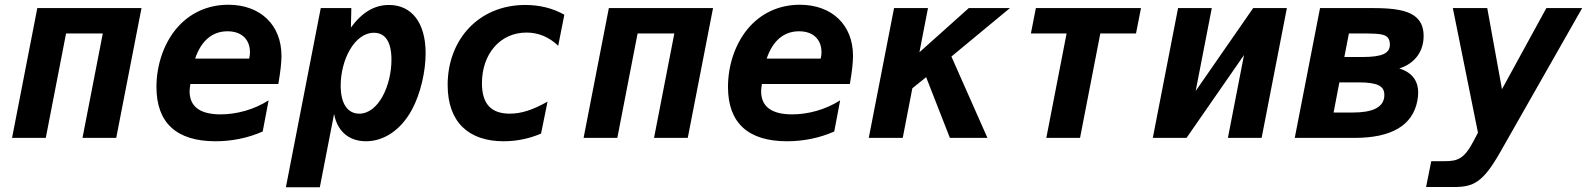

<svg xmlns="http://www.w3.org/2000/svg" viewBox="-20 -581 6686 809"><path d="M30.8 0H172.9L258.3 -439.9H413.1L327.6 0H469.7L576.2 -546.9H137.2Z M888.2 14.2C957 14.2 1024.9 0.5 1086.9 -26.9L1111.8 -158.2C1051.3 -119.6 978 -99.1 909.7 -99.1C822.3 -99.1 778.8 -132.3 778.8 -196.8C779.3 -206.5 780.3 -215.8 782.2 -227.1H1152.8C1162.1 -281.2 1166 -318.4 1166 -345.7C1166 -476.1 1077.1 -561 941.9 -561C853 -561 775.9 -524.4 721.2 -458C668 -393.1 639.2 -303.2 639.2 -214.8C639.2 -62.5 724.6 14.2 888.2 14.2ZM802.2 -334C828.1 -410.6 875.5 -449.2 938.5 -449.2C998 -449.2 1033.2 -415 1033.2 -360.8C1033.2 -351.6 1032.2 -343.3 1029.8 -334Z M1184.6 208H1327.6L1387.7 -101.1C1400.4 -30.3 1448.2 14.2 1522 14.2C1597.7 14.2 1669.4 -33.2 1715.8 -119.1C1752.4 -187 1773.4 -280.3 1773.4 -356.9C1773.4 -485.4 1714.4 -560.1 1619.1 -560.1C1558.1 -560.1 1505.4 -529.3 1458.5 -464.8L1460.4 -546.9H1331.5ZM1493.7 -102.1C1447.3 -102.1 1415.5 -140.1 1415.5 -220.2C1415.5 -328.1 1473.1 -442.9 1555.7 -442.9C1601.1 -442.9 1629.4 -407.7 1629.4 -329.6C1629.4 -221.2 1575.2 -102.1 1493.7 -102.1Z M2102.1 14.2C2156.2 14.2 2209.5 3.4 2259.8 -18.1L2287.1 -152.8C2224.1 -117.2 2175.8 -102.1 2127.9 -102.1C2049.8 -102.1 2010.7 -142.6 2010.7 -230.5C2010.7 -353 2086.9 -443.8 2198.2 -443.8C2248 -443.8 2292.5 -425.8 2332 -388.2L2357.9 -519C2308.6 -546.9 2252.4 -560.1 2193.4 -560.1C1997.1 -560.1 1866.2 -414.1 1866.2 -223.1C1866.2 -65.9 1955.1 14.2 2102.1 14.2Z M2439 0H2581.1L2666.5 -439.9H2821.3L2735.8 0H2877.9L2984.4 -546.9H2545.4Z M3296.4 14.2C3365.2 14.2 3433.1 0.5 3495.1 -26.9L3520 -158.2C3459.5 -119.6 3386.2 -99.1 3317.9 -99.1C3230.5 -99.1 3187 -132.3 3187 -196.8C3187.5 -206.5 3188.5 -215.8 3190.4 -227.1H3561C3570.3 -281.2 3574.2 -318.4 3574.2 -345.7C3574.2 -476.1 3485.4 -561 3350.1 -561C3261.2 -561 3184.1 -524.4 3129.4 -458C3076.2 -393.1 3047.4 -303.2 3047.4 -214.8C3047.4 -62.5 3132.8 14.2 3296.4 14.2ZM3210.4 -334C3236.3 -410.6 3283.7 -449.2 3346.7 -449.2C3406.2 -449.2 3441.4 -415 3441.4 -360.8C3441.4 -351.6 3440.4 -343.3 3438 -334Z M3640.6 0H3783.7L3824.2 -209L3882.3 -255.9L3982.4 0H4140.6L3988.8 -342.8L4235.4 -546.9H4062L3854 -360.8L3890.1 -546.9H3747.1Z M4388.7 0H4530.8L4616.2 -439.9H4766.6L4787.6 -546.9H4344.7L4323.7 -439.9H4474.1Z M4837.4 0H4979.5L5221.7 -349.1L5153.8 0H5295.9L5402.3 -546.9H5260.3L5018.1 -197.8L5085.9 -546.9H4943.8Z M5435.5 0H5688C5842.3 0 5932.6 -52.2 5952.1 -156.7C5954.6 -169.9 5955.6 -181.6 5955.6 -190.9C5955.6 -232.4 5937 -273.9 5876 -292.5C5945.3 -314.9 5978.5 -367.7 5978.5 -429.7C5978.5 -471.2 5963.4 -498.5 5936 -516.6C5905.8 -536.6 5855.5 -546.9 5770.5 -546.9H5542ZM5644.5 -340.8 5663.6 -439.9H5739.7C5796.9 -439.9 5812.5 -434.1 5821.8 -427.7C5830.1 -421.9 5836.4 -411.1 5836.4 -394C5836.4 -357.4 5807.1 -340.8 5720.7 -340.8ZM5599.1 -106.9 5623.5 -233.9H5705.1C5744.1 -233.9 5772.5 -230 5789.6 -221.2C5804.7 -213.4 5813 -201.7 5813 -180.7C5813 -126 5758.3 -106.9 5680.7 -106.9Z M5988.8 207H6106C6188 207 6228.5 188.5 6301.8 59.1L6646.5 -546.9H6495.6L6308.6 -205.1L6246.6 -546.9H6101.6L6207.5 -22L6188.5 14.2C6149.4 88.4 6121.6 98.1 6067.9 98.1H6010.7Z"/></svg>

Font: Hack
Style: Bold Oblique
Weight: 700
Italic angle: -12°
Monospace: yes
Designer: Christopher Simpkins
Foundry: Christopher Simpkins
Version: Version 2.010